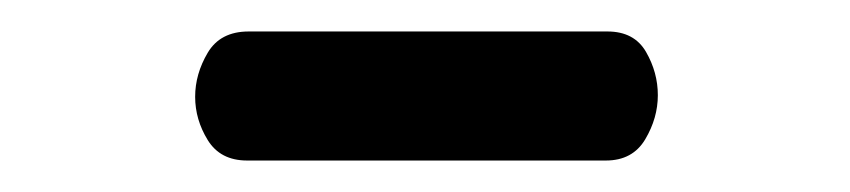

<svg xmlns="http://www.w3.org/2000/svg" viewBox="-20 -709 540 122"><path d="M137 -607Q120 -607 112 -620Q104 -633 104 -647.5Q104 -662 112 -675.5Q120 -689 138 -689H366Q383 -689 390.5 -676Q398 -663 398 -648.5Q398 -634 390 -620.5Q382 -607 365 -607Z"/></svg>

Font: LXGW ZhenKai
Style: Regular
Weight: 400
Designer: LXGW / Fontworks Inc.
Foundry: LXGW / Fontworks Inc.
Version: Version 0.800;June 8, 2025